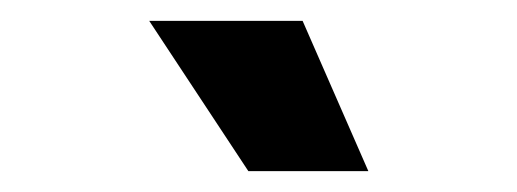

<svg xmlns="http://www.w3.org/2000/svg" viewBox="-20 -804 495 184"><path d="M123 -784H270L333 -640H218Z"/></svg>

Font: Evergrow Sans
Style: Bold
Weight: 700
Foundry: 10Web
Version: Version 1.000